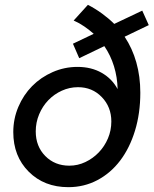

<svg xmlns="http://www.w3.org/2000/svg" viewBox="-20 -766 636 795"><path d="M308 -525 282 -585 368 -626Q350 -642 329 -656.5Q308 -671 285 -681L344 -746Q375 -730 403 -709.5Q431 -689 453 -667L569 -722L596 -662L496 -614Q528 -566 544.5 -507.5Q561 -449 561 -382Q561 -297 539 -225Q517 -153 477.5 -101Q438 -49 383 -20Q328 9 263 9Q163 9 99 -55Q35 -119 35 -219Q35 -274 56 -323.5Q77 -373 113 -409.5Q149 -446 198 -467.5Q247 -489 301 -489Q358 -489 401 -464.5Q444 -440 467 -397Q466 -446 452 -491.5Q438 -537 412 -575ZM267 -80Q302 -80 333.5 -95Q365 -110 389 -135Q413 -160 427 -193Q441 -226 441 -263Q441 -323 401.5 -364Q362 -405 303 -405Q268 -405 236 -390.5Q204 -376 180 -351Q156 -326 142 -292.5Q128 -259 128 -222Q128 -160 167.5 -120Q207 -80 267 -80Z"/></svg>

Font: Red Hat Display Medium
Style: Italic
Weight: 500
Italic angle: -12°
Designer: Pentagram / MCKL
Foundry: Pentagram / MCKL
Version: Version 1.003; Red Hat Display Medium Italic